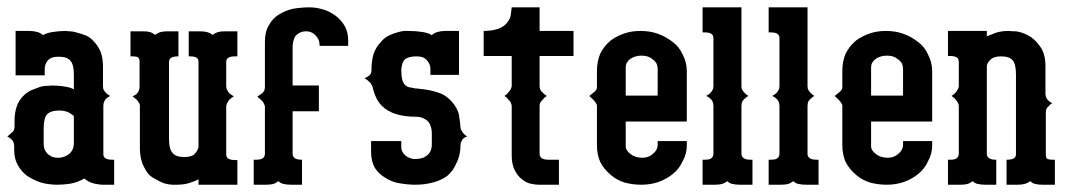

<svg xmlns="http://www.w3.org/2000/svg" viewBox="-20 -508 2966 528"><path d="M0 -132.8Q3.4 -134.8 9.8 -141.1Q15.1 -145 17.1 -147.9Q20 -153.3 20 -159.2V-174.8Q20 -198.2 25.9 -214.8Q31.7 -231.9 43 -243.2Q53.2 -253.9 65.9 -259.8Q89.4 -269 89.8 -269Q100.6 -272 108.9 -272Q117.2 -272 121.1 -272.9Q141.1 -272.9 157.2 -270Q174.8 -267.6 183.1 -262.2V-303.2Q183.1 -330.1 173.8 -340.8Q165 -352.1 141.1 -352.1Q119.1 -352.1 110.8 -340.8Q103 -331.1 103 -318.8V-300.8H22.9V-422.9H61Q72.8 -422.9 83 -419.9Q92.8 -417 98.1 -411.1Q106.4 -417 124 -419.9Q142.6 -422.9 162.1 -422.9Q162.6 -422.9 164.1 -422.6Q165.5 -422.4 168 -422.1Q170.4 -421.9 172.9 -421.9Q180.2 -421.9 192.9 -418Q205.1 -414.6 216.8 -410.2Q229.5 -404.3 238.8 -393.1Q249.5 -382.3 256.8 -365.2Q263.2 -347.7 263.2 -325.2V-271Q263.2 -263.7 266.1 -258.8Q268.6 -255.4 272.9 -251Q276.4 -247.6 283.2 -244.1Q279.8 -242.7 272.9 -237.8Q269.5 -234.4 267.1 -230Q264.2 -224.6 264.2 -217.8V-84Q264.2 -78.1 269 -73.2Q275.4 -68.8 288.1 -68.8H293.9V0H261.2Q254.9 0 240.2 -2.9Q225.1 -5.9 211.9 -17.1Q192.9 -6.3 173.8 -2.9Q154.3 0 138.2 0Q114.7 0 92.8 -5.9Q71.8 -13.2 55.2 -23.9Q39.1 -35.6 28.8 -54.2Q19 -71.8 19 -95.2V-106Q19 -113.3 16.1 -119.1Q14.2 -122.6 8.8 -127Q4.9 -130.9 0 -132.8ZM100.1 -112.8Q100.1 -98.1 106.9 -89.8Q112.3 -81.5 125 -76.2Q131.3 -74.2 139.2 -74.2H144Q154.3 -75.2 163.1 -80.1Q172.9 -85 178.2 -94.2Q183.1 -102.1 183.1 -116.2V-189Q174.3 -196.3 166 -200.2Q154.3 -204.1 143.1 -204.1Q119.1 -204.1 108.9 -192.9Q100.1 -182.6 100.1 -153.8Z M338.9 -353V-400.9V-421.9H372.1Q384.8 -421.9 392.1 -419.9Q398.9 -418 406.7 -412.1Q413.6 -417.5 421.9 -419.9Q429.2 -421.9 441.9 -421.9H470.7V-353H469.7Q444.8 -353 444.8 -337.9V-126Q444.8 -97.2 455.1 -86.9Q463.9 -76.2 486.8 -76.2Q506.8 -76.2 514.6 -84Q522.9 -92.3 525.9 -103V-337.9Q525.9 -345.7 521 -349.1Q515.6 -353 502 -353H499V-421.9H527.8Q541.5 -421.9 548.8 -419.9Q557.6 -417.5 564.9 -412.1Q571.8 -417.5 580.1 -419.9Q587.4 -421.9 598.6 -421.9H632.8V-353H626Q613.3 -353 607.9 -349.1Q602.1 -346.2 602.1 -337.9V-270Q602.1 -264.6 605 -259.8Q608.9 -252.9 609.9 -252Q612.3 -249.5 623 -243.2Q615.2 -238.3 609.9 -232.9Q606.9 -227.5 605 -225.1Q603 -221.7 602.1 -215.8V-83Q602.1 -78.1 605 -74.2Q610.4 -67.9 626 -67.9H632.8V0H525.9V-15.1Q517.1 -9.8 501 -4.9Q485.8 0 465.8 0H455.1Q446.3 0 435.1 -2.9Q423.8 -5.9 412.1 -13.2Q397.9 -19.5 388.7 -28.8Q380.9 -37.6 372.1 -57.1Q365.2 -76.2 364.7 -97.2V-216.8Q364.7 -223.1 360.8 -227.1Q358.4 -231.4 355 -234.9Q350.6 -237.3 344.7 -243.2Q349.6 -245.1 355 -249Q358.4 -252.4 360.8 -256.8Q363.8 -261.7 363.8 -269V-337.9Q363.8 -345.7 360.8 -349.1Q357.9 -353 343.8 -353Z M677.7 0V-47.9V-68.8H684.6Q697.3 -68.8 702.6 -72.8Q707.5 -76.2 708.5 -84V-214.8V-215.8Q708.5 -217.3 704.6 -225.1Q701.7 -231 687.5 -242.2Q694.8 -247.1 701.7 -252L707.5 -259.8V-263.2L708.5 -266.1V-269V-393.1Q708.5 -421.9 719.7 -439Q729.5 -457.5 746.6 -467.8Q763.2 -478.5 785.6 -483.9Q809.1 -487.8 831.5 -487.8Q849.6 -487.8 868.7 -481.9Q886.2 -477.1 902.8 -464.8Q917.5 -454.1 927.7 -437Q937.5 -419.4 937.5 -397V-381.8H858.9Q858.9 -397 852.5 -404.8Q845.7 -414.1 839.8 -417Q832 -421.9 821.8 -421.9Q814.9 -421.9 808.6 -419.9Q801.8 -417.5 796.9 -413.1Q791.5 -409.2 788.6 -400.9Q785.2 -392.1 784.7 -381.8V-272.9H856.9V-202.1H784.7V-84Q784.7 -78.1 790.5 -73.2Q796.9 -68.8 808.6 -68.8H810.5V0H781.7Q768.6 0 760.7 -2Q752.9 -2.9 745.6 -9.8Q737.8 -3.9 731 -2Q723.6 0 710.9 0Z M982.4 -293Q1001.5 -300.3 1001.5 -313Q1001.5 -339.8 1007.3 -359.9Q1015.1 -379.9 1025.4 -390.1Q1035.6 -403.3 1047.4 -409.2Q1059.1 -415.5 1072.3 -418.9Q1084.5 -422.4 1091.3 -422.9H1103.5Q1124 -422.9 1142.6 -419.9Q1160.2 -417 1167.5 -411.1Q1172.9 -417 1182.6 -419.9Q1192.9 -422.9 1204.6 -422.9H1242.2V-302.2H1163.6V-319.8Q1163.6 -331.1 1154.3 -341.8Q1146 -353 1125.5 -353Q1104 -353 1094.2 -345.2Q1085.4 -337.9 1083.5 -316.9Q1083.5 -298.3 1086.4 -288.1Q1089.4 -278.3 1095.2 -272.9Q1102.5 -267.6 1111.3 -267.1Q1119.1 -264.6 1130.4 -264.2Q1162.1 -261.2 1183.6 -253.9Q1203.6 -248.5 1220.2 -231Q1238.3 -211.4 1242.2 -191.9Q1246.1 -166.5 1246.6 -154.8Q1247.1 -151.9 1251.5 -145Q1254.9 -139.2 1264.6 -132.8Q1254.9 -129.4 1251.5 -124Q1247.1 -117.2 1246.6 -111.8Q1246.6 -81.5 1235.4 -60.1Q1226.6 -38.1 1209.5 -23.9Q1191.4 -11.2 1169.4 -5.9Q1147.5 0 1121.6 0Q1102.1 0 1079.6 -3.9Q1059.1 -6.8 1039.6 -19Q1021.5 -29.8 1011.2 -45.9Q1000.5 -64 1000.5 -90.8V-120.1H1083.5V-103Q1083.5 -90.3 1095.2 -80.1Q1103.5 -73.2 1117.2 -70.8Q1128.9 -70.3 1140.6 -73.2Q1152.8 -77.1 1160.6 -86.9Q1167.5 -96.7 1167.5 -110.8V-141.1Q1167.5 -153.8 1163.6 -163.1Q1160.2 -172.9 1152.3 -178.2Q1146 -182.6 1138.2 -185.1Q1130.9 -187 1123.5 -187Q1060.1 -187 1030.3 -216.8Q1022 -225.1 1015.6 -236.8Q1009.8 -249 1007.3 -258.8L1005.4 -265.1Q1004.9 -270.5 999.5 -278.8Q991.2 -288.1 982.4 -293Z M1310.1 -354V-377V-422.9Q1333.5 -422.9 1351.1 -429.2Q1365.7 -435.1 1373 -443.8Q1382.3 -454.6 1384.3 -464.8Q1386.2 -476.6 1387.2 -487.8H1463.9V-422.9H1557.1V-354H1463.9V-271Q1463.9 -265.6 1465.8 -262.2Q1466.8 -257.8 1472.2 -253.9Q1475.1 -249.5 1483.9 -244.1Q1476.1 -239.3 1472.2 -233.9Q1468.3 -229.5 1465.8 -226.1Q1463.9 -222.7 1463.9 -216.8V-84Q1463.9 -78.6 1469.2 -73.2Q1475.6 -68.8 1488.3 -68.8H1517.1V0H1460.9Q1452.1 0 1439 -2.9Q1425.8 -5.9 1414.1 -16.1Q1402.8 -24.9 1395 -41Q1387.2 -56.6 1387.2 -81.1V-216.8Q1387.2 -220.7 1384.3 -226.1Q1383.3 -230 1377.9 -233.9Q1375 -239.3 1367.2 -244.1Q1375.5 -249.5 1377.9 -253.9Q1381.3 -257.3 1384.3 -262.2Q1386.2 -265.6 1387.2 -271V-354Z M1600.6 -244.1 1610.4 -252Q1615.7 -255.9 1617.7 -258.8Q1621.6 -262.7 1621.6 -268.1V-314Q1621.6 -337.9 1630.4 -359.9Q1640.6 -380.9 1659.7 -397Q1675.8 -408.7 1696.8 -416Q1716.8 -422.9 1741.7 -422.9Q1768.1 -422.9 1789.6 -415Q1811.5 -407.2 1830.6 -392.1Q1848.1 -378.9 1857.4 -357.9Q1868.2 -337.4 1868.7 -314V-173.8H1700.7V-104Q1701.2 -94.2 1714.4 -84Q1727.1 -74.2 1746.6 -74.2Q1763.2 -74.2 1774.4 -84Q1788.6 -95.2 1788.6 -109.9V-120.1H1868.7V-107.9Q1868.7 -85 1857.4 -64.9Q1848.1 -43.9 1830.6 -29.8Q1814 -16.1 1791.5 -7.8Q1769.5 0 1743.7 0Q1720.7 0 1697.8 -5.9Q1675.3 -13.2 1659.7 -26.9Q1640.6 -43 1630.4 -63Q1621.6 -84 1621.6 -107.9V-217.8Q1621.6 -220.7 1617.7 -226.1Q1615.7 -229.5 1610.4 -234.9Q1608.9 -236.3 1600.6 -244.1ZM1700.7 -245.1H1788.6V-318.8Q1788.6 -325.7 1785.6 -333Q1782.2 -339.4 1774.4 -345.2Q1763.2 -355 1744.6 -355Q1726.6 -355 1713.4 -346.2Q1700.7 -336.4 1700.7 -323.2Z M1912.1 0V-47.9V-68.8H1918Q1932.1 -68.8 1936 -72.8Q1940.9 -76.2 1941.9 -84V-216.8Q1941.9 -224.1 1939 -230Q1936.5 -234.4 1932.1 -237.8Q1928.2 -241.7 1921.9 -244.1Q1928.7 -247.6 1932.1 -251Q1936 -254.4 1939 -259.8Q1941.9 -263.7 1941.9 -271V-403.8Q1941.9 -411.1 1936 -415Q1930.7 -418.9 1918 -418.9H1912.1V-487.8H2019V-271Q2019 -263.7 2022 -259.8Q2024.4 -254.9 2029.3 -251Q2033.7 -246.6 2038.1 -244.1Q2033.7 -242.2 2029.3 -237.8Q2023.9 -233.4 2022 -230Q2019 -224.6 2019 -216.8V-84Q2019 -78.1 2024.9 -73.2Q2031.2 -68.8 2043 -68.8H2049.3V0H2016.1Q2002.9 0 1995.1 -2Q1987.3 -2.9 1980 -9.8Q1972.2 -3.9 1965.3 -2Q1958 0 1945.3 0Z M2093.8 0V-47.9V-68.8H2099.6Q2113.8 -68.8 2117.7 -72.8Q2122.6 -76.2 2123.5 -84V-216.8Q2123.5 -224.1 2120.6 -230Q2118.2 -234.4 2113.8 -237.8Q2109.9 -241.7 2103.5 -244.1Q2110.4 -247.6 2113.8 -251Q2117.7 -254.4 2120.6 -259.8Q2123.5 -263.7 2123.5 -271V-403.8Q2123.5 -411.1 2117.7 -415Q2112.3 -418.9 2099.6 -418.9H2093.8V-487.8H2200.7V-271Q2200.7 -263.7 2203.6 -259.8Q2206.1 -254.9 2210.9 -251Q2215.3 -246.6 2219.7 -244.1Q2215.3 -242.2 2210.9 -237.8Q2205.6 -233.4 2203.6 -230Q2200.7 -224.6 2200.7 -216.8V-84Q2200.7 -78.1 2206.5 -73.2Q2212.9 -68.8 2224.6 -68.8H2231V0H2197.8Q2184.6 0 2176.8 -2Q2168.9 -2.9 2161.6 -9.8Q2153.8 -3.9 2147 -2Q2139.6 0 2127 0Z M2275.4 -244.1 2285.2 -252Q2290.5 -255.9 2292.5 -258.8Q2296.4 -262.7 2296.4 -268.1V-314Q2296.4 -337.9 2305.2 -359.9Q2315.4 -380.9 2334.5 -397Q2350.6 -408.7 2371.6 -416Q2391.6 -422.9 2416.5 -422.9Q2442.9 -422.9 2464.4 -415Q2486.3 -407.2 2505.4 -392.1Q2522.9 -378.9 2532.2 -357.9Q2543 -337.4 2543.5 -314V-173.8H2375.5V-104Q2376 -94.2 2389.2 -84Q2401.9 -74.2 2421.4 -74.2Q2438 -74.2 2449.2 -84Q2463.4 -95.2 2463.4 -109.9V-120.1H2543.5V-107.9Q2543.5 -85 2532.2 -64.9Q2522.9 -43.9 2505.4 -29.8Q2488.8 -16.1 2466.3 -7.8Q2444.3 0 2418.5 0Q2395.5 0 2372.6 -5.9Q2350.1 -13.2 2334.5 -26.9Q2315.4 -43 2305.2 -63Q2296.4 -84 2296.4 -107.9V-217.8Q2296.4 -220.7 2292.5 -226.1Q2290.5 -229.5 2285.2 -234.9Q2283.7 -236.3 2275.4 -244.1ZM2375.5 -245.1H2463.4V-318.8Q2463.4 -325.7 2460.4 -333Q2457 -339.4 2449.2 -345.2Q2438 -355 2419.4 -355Q2401.4 -355 2388.2 -346.2Q2375.5 -336.4 2375.5 -323.2Z M2586.9 0V-47.9V-68.8H2592.8Q2606.9 -68.8 2610.8 -72.8Q2615.7 -76.2 2616.7 -84V-216.8Q2616.7 -220.7 2613.8 -226.1Q2610.8 -231 2607.9 -233.9Q2605 -238.8 2596.7 -244.1Q2605.5 -250 2607.9 -253.9Q2610.4 -255.9 2613.8 -262.2Q2616.2 -265.6 2616.7 -271V-337.9Q2616.7 -344.2 2613.8 -348.1Q2607.9 -354 2592.8 -354H2586.9V-422.9H2693.8V-408.2Q2707 -413.6 2718.8 -418Q2733.9 -422.9 2753.9 -422.9Q2754.9 -422.9 2757.3 -422.6Q2759.8 -422.4 2764.4 -422.1Q2769 -421.9 2773.9 -421.9Q2791.5 -419.4 2808.1 -410.2Q2824.7 -401.9 2839.8 -380.9Q2855 -360.4 2855 -326.2V-250Q2855 -243.7 2857.9 -237.8Q2860.4 -233.4 2864.7 -230Q2868.2 -226.6 2874 -224.1Q2868.2 -221.7 2864.7 -216.8Q2860.4 -213.4 2857.9 -209Q2856 -204.6 2856 -196.8V-84Q2856 -77.1 2857.9 -72.8Q2861.8 -68.8 2875 -68.8H2880.9V0H2846.7Q2835.4 0 2828.1 -2Q2820.3 -2.9 2813 -9.8Q2806.2 -4.4 2796.9 -2Q2789.6 0 2777.8 0H2748V-68.8H2750Q2762.7 -68.8 2769 -73.2Q2773.9 -76.7 2773.9 -84V-303.2Q2773.9 -331.5 2765.1 -341.8Q2756.3 -353 2732.9 -353Q2712.9 -353 2704.1 -344.2Q2694.3 -335.4 2693.8 -326.2V-84Q2693.8 -78.1 2699.7 -73.2Q2706.1 -68.8 2717.8 -68.8H2719.7V0H2690.9Q2677.7 0 2669.9 -2Q2662.1 -2.9 2654.8 -9.8Q2647 -3.9 2640.1 -2Q2632.8 0 2620.1 0Z"/></svg>

Font: Wyoming
Style: Regular
Weight: 400
Designer: Old Hat Creative
Version: Version 2.00 2016